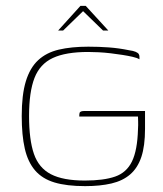

<svg xmlns="http://www.w3.org/2000/svg" viewBox="-20 -625 556 654"><path d="M270 9Q207 9 165.5 -3.5Q124 -16 99.5 -44.5Q75 -73 64.5 -118.5Q54 -164 54 -230Q54 -302 68 -348Q82 -394 110 -420Q138 -446 180.5 -456Q223 -466 281 -466Q317 -466 351 -463.5Q385 -461 419 -454Q434 -452 442 -448.5Q450 -445 452.5 -441Q455 -437 455 -432V-423Q447 -428 431.5 -431.5Q416 -435 397 -438Q378 -441 357 -443.5Q336 -446 316 -447Q296 -448 280 -448Q204 -448 160 -427.5Q116 -407 97.5 -359.5Q79 -312 79 -230Q79 -149 95.5 -101Q112 -53 153.5 -31.5Q195 -10 269 -10Q333 -10 372 -23.5Q411 -37 429.5 -75Q448 -113 450 -184Q451 -200 450.5 -211.5Q450 -223 450 -228H250Q250 -236 251 -240Q252 -244 256.5 -245.5Q261 -247 269 -247H474V-186Q474 -128 461.5 -90.5Q449 -53 423.5 -31Q398 -9 359.5 0Q321 9 270 9ZM178 -521 254 -605H272L349 -521H331L263 -587L195 -521Z"/></svg>

Font: Genos Thin
Style: Regular
Weight: 100
Designer: Robert E. Leuschke
Foundry: Robert E. Leuschke
Version: Version 1.010